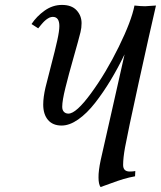

<svg xmlns="http://www.w3.org/2000/svg" viewBox="-20 -755 658 785"><path d="M231.9 -241.7Q195.8 -241.7 176.3 -264.6Q156.7 -287.6 156.7 -327.6Q156.7 -357.4 166 -397.5Q171.9 -422.4 188.7 -486.6Q205.6 -550.8 214.1 -589.6Q222.7 -628.4 222.7 -648.4Q222.7 -686 195.8 -686Q192.4 -686 188.7 -685.1Q185.1 -684.1 181.9 -682.9Q178.7 -681.6 175 -679Q171.4 -676.3 168.7 -674.6Q166 -672.9 162.1 -668.9Q158.2 -665 156.5 -663.3Q154.8 -661.6 150.9 -657Q147 -652.3 145.8 -650.9Q144.5 -649.4 140.6 -644.5Q136.7 -639.6 136.2 -639.2L108.9 -656.7Q129.9 -688.5 162.6 -711.7Q195.3 -734.9 233.4 -734.9Q272.9 -734.9 293.2 -712.9Q313.5 -690.9 313.5 -660.2Q313.5 -641.1 309.1 -623.5Q301.3 -591.8 281 -520.8Q260.7 -449.7 247.6 -396.7Q234.4 -343.8 234.4 -318.4Q234.4 -304.7 241.5 -297.6Q248.5 -290.5 259.8 -290.5Q291.5 -290.5 352.5 -374Q413.6 -457.5 465.6 -563.5Q517.6 -669.4 529.8 -732.4Q555.7 -729.5 573.2 -729.5L617.7 -732.4Q592.8 -625.5 547.1 -417.5Q501.5 -209.5 491.2 -152.3Q483.4 -109.4 483.4 -80.6Q483.4 -53.7 510.3 -53.7Q524.4 -53.7 533.2 -55.7L532.2 -34.2Q507.8 -29.8 485.6 -23.2Q463.4 -16.6 433.3 -5.4Q403.3 5.9 391.1 9.8Q382.8 -2 382.8 -29.3Q382.3 -56.2 391.6 -100.1Q399.4 -136.2 434.8 -291Q470.2 -445.8 489.3 -532.7Q461.9 -476.1 432.1 -426.8Q402.3 -377.4 368.9 -334.5Q335.4 -291.5 299.8 -266.6Q264.2 -241.7 231.9 -241.7Z"/></svg>

Font: Flanker
Style: Italic
Weight: 400
Italic angle: -12°
Designer: Flanker
Version: Version 2.027